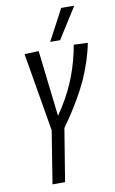

<svg xmlns="http://www.w3.org/2000/svg" viewBox="-99 -958 606 1010"><g transform="rotate(-10 204.5 -453.0)"><path d="M97 0 142 -281 71 -700 147 -703 188 -350Q241 -426 274.5 -502.5Q308 -579 327 -666Q329 -675 331 -684.5Q333 -694 334 -704L409 -701Q407 -691 405 -680.5Q403 -670 400 -660Q373 -556 325 -465Q277 -374 210 -281L164 0ZM215 -740 303 -906H373L268 -740Z"/></g></svg>

Font: Georama Condensed
Style: Italic
Weight: 400
Width: 3
Italic angle: -9°
Designer: Jean-Baptiste Levee
Foundry: Production Type
Version: Version 1.000